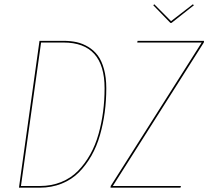

<svg xmlns="http://www.w3.org/2000/svg" viewBox="-20 -870 966 890"><path d="M874 -850.1 878.9 -845.7 774.9 -763.7H770L690.4 -845.7L695.3 -850.1L772.9 -772ZM273.9 -680.7Q307.1 -680.7 335 -674.6Q362.8 -668.5 388.9 -652.8Q415 -637.2 433.1 -613Q451.2 -588.9 461.9 -550Q472.7 -511.2 472.7 -460.9Q472.7 -404.3 465.6 -350.6Q458.5 -296.9 443.6 -244.4Q428.7 -191.9 403.8 -148.2Q378.9 -104.5 345.7 -71Q312.5 -37.6 265.9 -18.8Q219.2 0 163.6 0H67.9L163.1 -680.7ZM492.2 0 493.2 -7.8 915 -672.9H616.2L617.7 -680.7H925.8L924.8 -672.9L502.9 -7.8H818.8L816.4 0ZM273.9 -672.9H170.4L77.1 -7.8H164.6Q218.8 -7.8 264.2 -26.4Q309.6 -44.9 341.8 -78.1Q374 -111.3 398.2 -154.3Q422.4 -197.3 436.8 -248.8Q451.2 -300.3 458 -353Q464.8 -405.8 464.8 -460.9Q464.8 -672.9 273.9 -672.9Z"/></svg>

Font: Fira Sans Compressed Eight
Style: Italic
Weight: 100
Width: 3
Italic angle: -8°
Designer: Carrois Corporate & Edenspiekermann AG
Foundry: Carrois Corporate GbR & Edenspiekermann AG
Version: Version 4.203;PS 004.203;hotconv 1.0.88;makeotf.lib2.5.64775